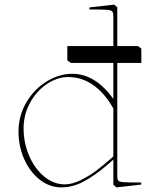

<svg xmlns="http://www.w3.org/2000/svg" viewBox="-20 -800 666 830"><path d="M60 -231Q60 -300 94 -357.5Q128 -415 182 -448Q236 -481 293 -481Q328 -481 360 -467.5Q392 -454 419.5 -429.5Q447 -405 470 -372V-727Q470 -745 465.5 -750.5Q461 -756 442.5 -757.5Q424 -759 366 -759L367 -768L473 -780L487 -769V-41Q487 -24 491.5 -19Q496 -14 514.5 -12.5Q533 -11 591 -11L590 -2L484 10L470 -1Q470 -38 470 -56Q470 -74 470 -110Q455 -97 439 -83Q388 -40 341 -15Q294 10 245 10Q194 10 151.5 -23.5Q109 -57 84.5 -112.5Q60 -168 60 -231ZM465 -119 470 -124V-331Q446 -374 416.5 -404Q387 -434 351.5 -450.5Q316 -467 275 -467Q228 -467 183 -437Q138 -407 110 -356Q82 -305 82 -245Q82 -182 106 -126.5Q130 -71 171 -37Q212 -3 260 -3Q292 -3 329.5 -21.5Q367 -40 397 -63Q427 -86 465 -119ZM271 -539V-601H576L591 -590V-528H286Z"/></svg>

Font: TMT Limkin
Style: Regular
Weight: 400
Designer: Gabriel Drozdov
Version: Version 1.000;Glyphs 3.1.2 (3151)